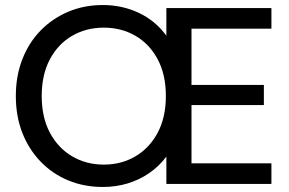

<svg xmlns="http://www.w3.org/2000/svg" viewBox="-20 -732 1150 764"><path d="M389 12Q315 12 252 -14Q189 -40 142 -88.5Q95 -137 69 -203Q43 -269 43 -350Q43 -430 69 -496.5Q95 -563 142 -611Q189 -659 252 -685.5Q315 -712 389 -712Q466 -712 532 -681Q598 -650 642 -590V-700H1060V-618H742V-394H1030V-314H742V-82H1060V0H642V-109Q613 -70 573.5 -43Q534 -16 487.5 -2Q441 12 389 12ZM393 -77Q463 -77 519 -110Q575 -143 607.5 -204Q640 -265 640 -350Q640 -435 607.5 -496Q575 -557 519 -589.5Q463 -622 393 -622Q323 -622 267 -589.5Q211 -557 178.5 -496Q146 -435 146 -350Q146 -265 178.5 -204Q211 -143 267 -110Q323 -77 393 -77Z"/></svg>

Font: DM Sans 28pt Medium
Style: Regular
Weight: 500
Version: Version 4.004;gftools[0.9.30]